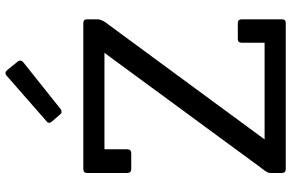

<svg xmlns="http://www.w3.org/2000/svg" viewBox="-196 -838 1034 681"><g transform="rotate(-90 320.5 -497.0)"><path d="M393 -990Q397 -994 402 -994Q407 -994 412 -989L443 -951Q451 -941 442 -932L274 -798Q262 -791 255 -801L230 -830Q221 -841 232 -849ZM580 0H62Q48 0 48 -13V-56Q48 -66 68 -90L474 -643H132V-562Q132 -548 118 -548H62Q48 -548 48 -562V-705Q48 -718 62 -718H580Q593 -718 593 -705V-668Q593 -651 573 -627L167 -75H510V-156Q510 -170 523 -170H580Q593 -170 593 -156V-13Q593 0 580 0Z"/></g></svg>

Font: Sanchez
Style: Regular
Weight: 400
Designer: Daniel Hernández
Foundry: LatinoType
Version: Version 1.001